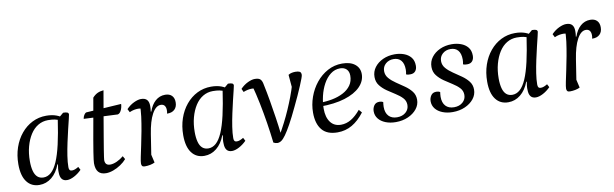

<svg xmlns="http://www.w3.org/2000/svg" viewBox="-41 -958 4343 1358"><g transform="rotate(-10 2130.5 -278.5)"><path d="M159 12Q101 12 68.5 -31.5Q36 -75 36 -157Q36 -222 55 -277.5Q74 -333 108.5 -374.5Q143 -416 189 -439Q235 -462 289 -462Q330 -462 361.5 -450.5Q393 -439 420 -414L417 -386Q405 -397 378 -413Q351 -429 296 -429Q257 -429 224.5 -409.5Q192 -390 169 -354Q146 -318 133 -270Q120 -222 120 -165Q120 -124 128 -94.5Q136 -65 153 -50Q170 -35 196 -35Q226 -35 251 -57Q276 -79 296.5 -126Q317 -173 334 -247Q351 -321 366 -424L411 -462Q428 -462 439 -458.5Q450 -455 450 -443Q450 -439 443 -411Q436 -383 426 -341Q416 -299 405.5 -250.5Q395 -202 388 -156.5Q381 -111 381 -76Q381 -62 386 -55.5Q391 -49 403 -49Q414 -49 425.5 -53.5Q437 -58 450 -66L462 -43Q437 -18 408.5 -3Q380 12 357 12Q332 12 319.5 -4Q307 -20 307 -51Q306 -63 307.5 -78Q309 -93 312 -109H308Q286 -51 247 -19.5Q208 12 159 12Z M637 12Q600 12 582 -9Q564 -30 564 -72Q564 -81 566.5 -100Q569 -119 574 -152Q579 -185 588 -236Q597 -287 610 -359.5Q623 -432 640 -530Q657 -549 676 -558Q695 -567 720 -569Q701 -461 687.5 -381Q674 -301 664.5 -246Q655 -191 649.5 -156Q644 -121 641.5 -103.5Q639 -86 639 -82Q639 -43 676 -43Q698 -43 724.5 -55Q751 -67 773 -86L786 -63Q769 -43 743 -25.5Q717 -8 689 2Q661 12 637 12ZM790 -383 547 -394Q549 -409 556.5 -421Q564 -433 573 -436L826 -452Q826 -441 822 -425.5Q818 -410 810 -398Q802 -386 790 -383Z M915 12Q902 12 896.5 6Q891 0 891 -12Q891 -26 898 -60Q905 -94 915 -140.5Q925 -187 934.5 -238.5Q944 -290 950.5 -339Q957 -388 955 -426L971 -392Q970 -394 960 -396Q950 -398 939 -398Q925 -398 909 -395Q893 -392 876 -384L864 -408Q889 -434 918.5 -448Q948 -462 970 -462Q999 -462 1012.5 -447Q1026 -432 1026 -403Q1026 -394 1025.5 -384Q1025 -374 1023 -362H1027Q1043 -409 1073 -435.5Q1103 -462 1143 -462Q1174 -462 1191 -445Q1208 -428 1208 -397Q1208 -364 1188.5 -345.5Q1169 -327 1134 -328Q1136 -335 1136.5 -341Q1137 -347 1137 -353Q1137 -373 1128 -385Q1119 -397 1100 -397Q1065 -397 1037.5 -346.5Q1010 -296 996 -205L970 -38L967 -90L987 -3Q974 4 954.5 8Q935 12 915 12Z M1343 12Q1285 12 1252.5 -31.5Q1220 -75 1220 -157Q1220 -222 1239 -277.5Q1258 -333 1292.5 -374.5Q1327 -416 1373 -439Q1419 -462 1473 -462Q1514 -462 1545.5 -450.5Q1577 -439 1604 -414L1601 -386Q1589 -397 1562 -413Q1535 -429 1480 -429Q1441 -429 1408.5 -409.5Q1376 -390 1353 -354Q1330 -318 1317 -270Q1304 -222 1304 -165Q1304 -124 1312 -94.5Q1320 -65 1337 -50Q1354 -35 1380 -35Q1410 -35 1435 -57Q1460 -79 1480.5 -126Q1501 -173 1518 -247Q1535 -321 1550 -424L1595 -462Q1612 -462 1623 -458.5Q1634 -455 1634 -443Q1634 -439 1627 -411Q1620 -383 1610 -341Q1600 -299 1589.5 -250.5Q1579 -202 1572 -156.5Q1565 -111 1565 -76Q1565 -62 1570 -55.5Q1575 -49 1587 -49Q1598 -49 1609.5 -53.5Q1621 -58 1634 -66L1646 -43Q1621 -18 1592.5 -3Q1564 12 1541 12Q1516 12 1503.5 -4Q1491 -20 1491 -51Q1490 -63 1491.5 -78Q1493 -93 1496 -109H1492Q1470 -51 1431 -19.5Q1392 12 1343 12Z M1868 12Q1861 12 1853.5 10Q1846 8 1839 4Q1831 -66 1819.5 -139Q1808 -212 1793.5 -283.5Q1779 -355 1761 -421L1788 -392Q1779 -398 1755 -398Q1726 -398 1694 -385L1683 -409Q1707 -434 1736 -448Q1765 -462 1787 -462Q1816 -462 1827.5 -450Q1839 -438 1843 -413Q1856 -352 1866.5 -290Q1877 -228 1886.5 -165.5Q1896 -103 1903 -40L1892 -39Q1915 -79 1936.5 -121Q1958 -163 1977 -206.5Q1996 -250 2012.5 -293.5Q2029 -337 2041 -379L2038 -332L2028 -449Q2040 -457 2053.5 -459.5Q2067 -462 2079 -462Q2099 -462 2109.5 -456.5Q2120 -451 2120 -433Q2120 -427 2113 -407.5Q2106 -388 2093.5 -358.5Q2081 -329 2065 -293.5Q2049 -258 2030 -219Q1996 -147 1971 -102Q1946 -57 1928 -32Q1910 -7 1896 2.5Q1882 12 1868 12Z M2300 12Q2224 12 2188 -32Q2152 -76 2152 -155Q2152 -212 2171.5 -267Q2191 -322 2226.5 -366Q2262 -410 2310 -436Q2358 -462 2414 -462Q2473 -462 2506 -435.5Q2539 -409 2539 -365Q2539 -315 2500 -275Q2461 -235 2387 -212Q2313 -189 2207 -189L2209 -216Q2257 -216 2301 -224.5Q2345 -233 2380.5 -251.5Q2416 -270 2436.5 -299Q2457 -328 2457 -368Q2457 -398 2440 -414.5Q2423 -431 2394 -431Q2356 -431 2325.5 -407.5Q2295 -384 2274 -345.5Q2253 -307 2242 -260.5Q2231 -214 2231 -169Q2231 -108 2257.5 -72.5Q2284 -37 2333 -37Q2371 -37 2405.5 -57.5Q2440 -78 2474 -119L2493 -97Q2452 -43 2404.5 -15.5Q2357 12 2300 12Z M2718 12Q2677 12 2644.5 -1Q2612 -14 2594 -37Q2576 -60 2576 -90Q2576 -113 2588.5 -131.5Q2601 -150 2627 -150Q2634 -150 2640.5 -148.5Q2647 -147 2654 -143Q2653 -135 2652 -126.5Q2651 -118 2651 -109Q2651 -66 2672.5 -43Q2694 -20 2733 -20Q2771 -20 2795 -41Q2819 -62 2819 -94Q2819 -123 2799.5 -144Q2780 -165 2751 -183Q2722 -201 2693 -221Q2664 -241 2644 -266.5Q2624 -292 2624 -328Q2624 -367 2646.5 -397Q2669 -427 2707 -444.5Q2745 -462 2792 -462Q2827 -462 2857.5 -451Q2888 -440 2907 -417Q2926 -394 2926 -357Q2926 -332 2913.5 -317.5Q2901 -303 2878 -303Q2871 -303 2863.5 -303.5Q2856 -304 2847 -308Q2849 -316 2850 -325Q2851 -334 2851 -342Q2851 -385 2832 -407.5Q2813 -430 2778 -430Q2744 -430 2721 -409.5Q2698 -389 2698 -357Q2698 -328 2717.5 -305.5Q2737 -283 2766 -263.5Q2795 -244 2824.5 -223.5Q2854 -203 2873.5 -178Q2893 -153 2893 -119Q2893 -82 2869.5 -52.5Q2846 -23 2806.5 -5.5Q2767 12 2718 12Z M3127 12Q3086 12 3053.5 -1Q3021 -14 3003 -37Q2985 -60 2985 -90Q2985 -113 2997.5 -131.5Q3010 -150 3036 -150Q3043 -150 3049.5 -148.5Q3056 -147 3063 -143Q3062 -135 3061 -126.5Q3060 -118 3060 -109Q3060 -66 3081.5 -43Q3103 -20 3142 -20Q3180 -20 3204 -41Q3228 -62 3228 -94Q3228 -123 3208.5 -144Q3189 -165 3160 -183Q3131 -201 3102 -221Q3073 -241 3053 -266.5Q3033 -292 3033 -328Q3033 -367 3055.5 -397Q3078 -427 3116 -444.5Q3154 -462 3201 -462Q3236 -462 3266.5 -451Q3297 -440 3316 -417Q3335 -394 3335 -357Q3335 -332 3322.5 -317.5Q3310 -303 3287 -303Q3280 -303 3272.5 -303.5Q3265 -304 3256 -308Q3258 -316 3259 -325Q3260 -334 3260 -342Q3260 -385 3241 -407.5Q3222 -430 3187 -430Q3153 -430 3130 -409.5Q3107 -389 3107 -357Q3107 -328 3126.5 -305.5Q3146 -283 3175 -263.5Q3204 -244 3233.5 -223.5Q3263 -203 3282.5 -178Q3302 -153 3302 -119Q3302 -82 3278.5 -52.5Q3255 -23 3215.5 -5.5Q3176 12 3127 12Z M3526 12Q3468 12 3435.5 -31.5Q3403 -75 3403 -157Q3403 -222 3422 -277.5Q3441 -333 3475.5 -374.5Q3510 -416 3556 -439Q3602 -462 3656 -462Q3697 -462 3728.5 -450.5Q3760 -439 3787 -414L3784 -386Q3772 -397 3745 -413Q3718 -429 3663 -429Q3624 -429 3591.5 -409.5Q3559 -390 3536 -354Q3513 -318 3500 -270Q3487 -222 3487 -165Q3487 -124 3495 -94.5Q3503 -65 3520 -50Q3537 -35 3563 -35Q3593 -35 3618 -57Q3643 -79 3663.5 -126Q3684 -173 3701 -247Q3718 -321 3733 -424L3778 -462Q3795 -462 3806 -458.5Q3817 -455 3817 -443Q3817 -439 3810 -411Q3803 -383 3793 -341Q3783 -299 3772.5 -250.5Q3762 -202 3755 -156.5Q3748 -111 3748 -76Q3748 -62 3753 -55.5Q3758 -49 3770 -49Q3781 -49 3792.5 -53.5Q3804 -58 3817 -66L3829 -43Q3804 -18 3775.5 -3Q3747 12 3724 12Q3699 12 3686.5 -4Q3674 -20 3674 -51Q3673 -63 3674.5 -78Q3676 -93 3679 -109H3675Q3653 -51 3614 -19.5Q3575 12 3526 12Z M3968 12Q3955 12 3949.5 6Q3944 0 3944 -12Q3944 -26 3951 -60Q3958 -94 3968 -140.5Q3978 -187 3987.5 -238.5Q3997 -290 4003.5 -339Q4010 -388 4008 -426L4024 -392Q4023 -394 4013 -396Q4003 -398 3992 -398Q3978 -398 3962 -395Q3946 -392 3929 -384L3917 -408Q3942 -434 3971.5 -448Q4001 -462 4023 -462Q4052 -462 4065.5 -447Q4079 -432 4079 -403Q4079 -394 4078.5 -384Q4078 -374 4076 -362H4080Q4096 -409 4126 -435.5Q4156 -462 4196 -462Q4227 -462 4244 -445Q4261 -428 4261 -397Q4261 -364 4241.5 -345.5Q4222 -327 4187 -328Q4189 -335 4189.5 -341Q4190 -347 4190 -353Q4190 -373 4181 -385Q4172 -397 4153 -397Q4118 -397 4090.5 -346.5Q4063 -296 4049 -205L4023 -38L4020 -90L4040 -3Q4027 4 4007.5 8Q3988 12 3968 12Z"/></g></svg>

Font: Petrona
Style: Italic
Weight: 400
Italic angle: -9°
Designer: Ringo R. Seeber
Foundry: Ringo R. Seeber
Version: Version 2.001; ttfautohint (v1.8.3)